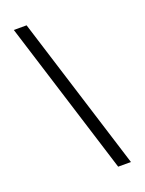

<svg xmlns="http://www.w3.org/2000/svg" viewBox="-176 -905 852 1130"><g transform="rotate(-20 250.0 -340.0)"><path d="M361 143 59 -823H139L441 143Z"/></g></svg>

Font: Iosevka NFM
Style: Regular
Weight: 400
Monospace: yes
Designer: Belleve Invis
Foundry: Belleve Invis
Version: Version 29.0.4; ttfautohint (v1.8.4);Nerd Fonts 3.3.0